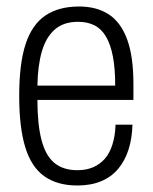

<svg xmlns="http://www.w3.org/2000/svg" viewBox="-20 -558 469 590"><path d="M218 12Q156 12 116 -16.5Q76 -45 57.5 -106Q39 -167 39 -263Q39 -362 58.5 -422Q78 -482 119 -510Q160 -538 223 -538Q277 -538 314 -514Q351 -490 370.5 -437.5Q390 -385 390 -300V-251H95Q95 -176 107.5 -128Q120 -80 147 -57.5Q174 -35 218 -35Q245 -35 266 -44Q287 -53 302 -70Q317 -87 325.5 -114Q334 -141 335 -175H387Q386 -133 375 -98.5Q364 -64 343 -39Q322 -14 290.5 -1Q259 12 218 12ZM95 -295H334Q334 -347 327 -384Q320 -421 306 -445Q292 -469 270.5 -480Q249 -491 220 -491Q175 -491 148 -467Q121 -443 108.5 -399.5Q96 -356 95 -295Z"/></svg>

Font: Archivo Condensed ExtraLight
Style: Regular
Weight: 250
Width: 3
Designer: Hector Gatti
Foundry: Omnibus-Type
Version: Version 2.001